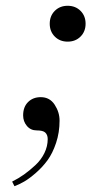

<svg xmlns="http://www.w3.org/2000/svg" viewBox="-20 -476 320 664"><path d="M22 152Q44 141 63 127.5Q82 114 102 95.5Q122 77 133.5 53.5Q145 30 145 5Q145 -10 136 -18Q128 -25 107 -25Q86 -25 73 -40.5Q60 -56 60 -77Q60 -106 77 -123Q94 -140 121 -140Q152 -140 169 -114Q186 -88 186 -59Q186 -18 174 18Q162 54 144.5 78Q127 102 104 122Q81 142 63.5 152Q46 162 30 168ZM169.5 -349.5Q152 -367 152 -394Q152 -421 169.5 -438.5Q187 -456 214 -456Q241 -456 258.5 -438.5Q276 -421 276 -394Q276 -367 258.5 -349.5Q241 -332 214 -332Q187 -332 169.5 -349.5Z"/></svg>

Font: Old Standard TT
Style: Italic
Weight: 400
Italic angle: -15.2°
Designer: Alexey Kryukov <alexios@thessalonica.org.ru>
Version: Version 2.2